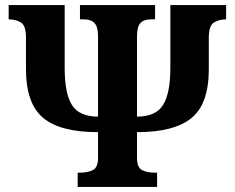

<svg xmlns="http://www.w3.org/2000/svg" viewBox="-20 -734 922 754"><path d="M285 0V-56H296Q324 -56 344.5 -66Q365 -76 365 -114V-215Q216 -215 149 -271.5Q82 -328 82 -462V-586Q82 -633 62.5 -645.5Q43 -658 14 -658V-714H234V-468Q234 -366 263 -321Q292 -276 365 -276V-591Q365 -629 351 -643.5Q337 -658 309 -658H294V-714H589V-658H573Q545 -658 531.5 -643.5Q518 -629 518 -591V-276Q592 -276 620.5 -322Q649 -368 649 -468V-714H868V-658Q840 -658 820 -645.5Q800 -633 800 -586V-462Q800 -326 732 -270.5Q664 -215 518 -215V-114Q518 -76 538 -66Q558 -56 586 -56H597V0Z"/></svg>

Font: Noto Serif ExtraCondensed Black
Style: Regular
Weight: 900
Width: 2
Designer: Monotype Design Team
Foundry: Monotype Imaging Inc.
Version: Version 2.015; ttfautohint (v1.8.4.7-5d5b)